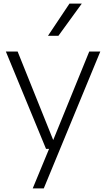

<svg xmlns="http://www.w3.org/2000/svg" viewBox="-20 -828 590 1068"><path d="M236 0 12.5 -541.5H78L276 -49L476.5 -541.5H538L223.5 220H162L253 0ZM247 -629 366.5 -808H435L305 -629Z"/></svg>

Font: Encode Sans SemiExpanded SemiExpanded Light
Style: Regular
Weight: 300
Width: 6
Designer: Multiple Designers
Foundry: Impallari Type
Version: Version 3.000; ttfautohint (v1.8.3) -l 8 -r 50 -G 200 -x 14 